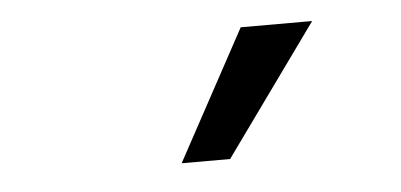

<svg xmlns="http://www.w3.org/2000/svg" viewBox="-29 -835 568 272"><g transform="rotate(-5 255.0 -698.5)"><path d="M289.1 -606.4 421.9 -791H320.3L220.2 -606.4Z"/></g></svg>

Font: Winston
Style: Regular
Weight: 400
Designer: Vernon Adams, Kim Jin-seong, David Berlow, Cristiano Sobral
Foundry: The Winston Project Authors
Version: Version 3.004